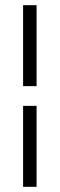

<svg xmlns="http://www.w3.org/2000/svg" viewBox="-20 -720 230 740"><path d="M69 -700H121V-388H69ZM69 -312H121V0H69Z"/></svg>

Font: Marvel
Style: Regular
Weight: 400
Designer: Carolina Trebol
Foundry: Carolina Trebol
Version: Version 1.001